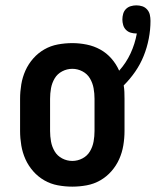

<svg xmlns="http://www.w3.org/2000/svg" viewBox="-20 -689 582 717"><path d="M250 8Q223 8 196 3Q169 -2 145.5 -15.5Q122 -29 104 -49.5Q86 -70 75 -94.5Q64 -119 59.5 -146Q55 -173 55 -200V-320Q55 -347 59.5 -374Q64 -401 75 -425.5Q86 -450 104 -470.5Q122 -491 145.5 -504.5Q169 -518 196 -523Q223 -528 250 -528Q277 -528 304 -522.5Q331 -517 354.5 -504Q378 -491 396 -470.5Q414 -450 425 -425Q451 -454 467.5 -489.5Q484 -525 491 -564H489Q478 -564 468 -567Q458 -570 450.5 -577.5Q443 -585 440 -595.5Q437 -606 437 -616Q437 -627 440 -637.5Q443 -648 450.5 -655.5Q458 -663 468.5 -666Q479 -669 489 -669Q501 -669 511.5 -665.5Q522 -662 529.5 -653.5Q537 -645 539.5 -634Q542 -623 542 -611Q542 -578 535.5 -544.5Q529 -511 516.5 -480Q504 -449 485 -421.5Q466 -394 442 -370Q444 -358 444.5 -345.5Q445 -333 445 -320V-200Q445 -173 440.5 -146Q436 -119 425 -94.5Q414 -70 396 -49.5Q378 -29 354.5 -15.5Q331 -2 304 3Q277 8 250 8ZM250 -88Q270 -88 288 -97.5Q306 -107 316 -124Q326 -141 329.5 -160.5Q333 -180 333 -200V-320Q333 -340 329.5 -359.5Q326 -379 316 -396Q306 -413 288 -422.5Q270 -432 250 -432Q230 -432 212 -422.5Q194 -413 184 -396Q174 -379 170.5 -359.5Q167 -340 167 -320V-200Q167 -180 170.5 -160.5Q174 -141 184 -124Q194 -107 212 -97.5Q230 -88 250 -88Z"/></svg>

Font: Iosevka Curly Slab
Style: Bold
Weight: 700
Monospace: yes
Designer: Belleve Invis
Foundry: Belleve Invis
Version: Version 22.1.2; ttfautohint (v1.8.4)